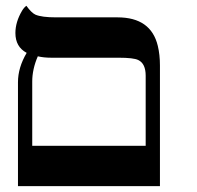

<svg xmlns="http://www.w3.org/2000/svg" viewBox="-20 -637 675 657"><path d="M155.8 -439.5Q129.9 -439.5 109.4 -444.3Q90.3 -400.4 90.3 -357.9V-138.2H478.5V-377.9Q478.5 -419.4 453.1 -431.6Q437 -439.5 386.2 -439.5ZM41.5 -355.5Q41.5 -405.8 71.3 -456.1Q32.7 -476.6 32.7 -523.9Q32.7 -562 55.7 -600.6Q62.5 -611.8 70.3 -617.2Q87.4 -593.3 101.1 -586.9Q122.6 -577.6 171.9 -577.6H382.3Q496.6 -577.6 520 -480Q527.3 -449.7 527.3 -413.1V0H41.5Z"/></svg>

Font: Cardo-Italic
Style: Italic
Weight: 400
Italic angle: -12°
Designer: David J. Perry
Foundry: David J. Perry
Version: Version 0.991